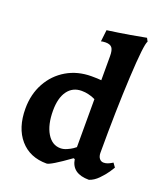

<svg xmlns="http://www.w3.org/2000/svg" viewBox="-138 -837 815 944"><g transform="rotate(20 269.0 -365.0)"><path d="M215 8Q127 8 76 -51Q25 -110 25 -211Q25 -286 57.5 -345Q90 -404 147 -437.5Q204 -471 277 -471Q310 -471 328 -469V-595Q328 -626 318.5 -638.5Q309 -651 285 -651Q277 -651 270 -650Q263 -649 261 -648L268 -709Q327 -717 388.5 -727.5Q450 -738 468 -742L477 -725Q464 -706 455 -531Q446 -356 446 -133Q446 -114 454.5 -103Q463 -92 477 -92Q488 -92 498 -96Q508 -100 514.5 -104Q521 -108 523 -109L538 -88Q535 -82 521 -61.5Q507 -41 485 -18.5Q463 4 438 12Q349 12 338 -60L331 -62Q234 8 215 8ZM256 -387Q209 -387 182.5 -350.5Q156 -314 156 -248Q156 -174 182.5 -130Q209 -86 253 -86Q269 -86 286 -93.5Q303 -101 314 -108.5Q325 -116 328 -119V-370Q326 -371 316.5 -375Q307 -379 291 -383Q275 -387 256 -387Z"/></g></svg>

Font: Sahitya
Style: Bold
Weight: 700
Designer: Juan Pablo del Peral
Foundry: Juan Pablo del Peral (http://www.huertatipografica.com)
Version: Version 1.001;PS 001.000;hotconv 1.0.70;makeotf.lib2.5.58329